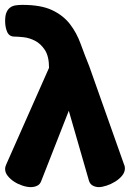

<svg xmlns="http://www.w3.org/2000/svg" viewBox="-20 -768 536 787"><path d="M181 -490Q181 -537 164 -563Q147 -589 123.5 -601Q100 -613 76 -615.5Q52 -618 39 -618Q18 -618 9.5 -637Q1 -656 1 -682Q1 -704 6.5 -717Q12 -730 21.5 -737Q31 -744 44 -746Q57 -748 72 -748Q148 -748 193.5 -726.5Q239 -705 266.5 -669.5Q294 -634 310.5 -588.5Q327 -543 346 -496L488 -95Q492 -88 492 -78Q492 -62 480.5 -48Q469 -34 452 -23.5Q435 -13 416.5 -7Q398 -1 385 -1Q373 -1 361.5 -6.5Q350 -12 345 -26L262 -314L149 -26Q144 -12 132 -6.5Q120 -1 106 -1Q91 -1 72.5 -7Q54 -13 38.5 -23Q23 -33 12 -46.5Q1 -60 1 -75Q1 -85 6 -95Z"/></svg>

Font: AkaAcidDosis
Style: ExtraBold
Weight: 800
Designer: Edgar Tolentino, Pablo Impallari, Igino Marini, Aka-Acid
Foundry: Edgar Tolentino, Pablo Impallari, Igino Marini, Aka-Acid
Version: Version 1.007